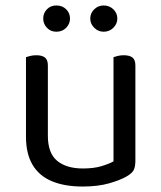

<svg xmlns="http://www.w3.org/2000/svg" viewBox="-20 -669 590 702"><path d="M75 -169V-260H155V-173Q155 -109 189 -81Q223 -53 283 -53Q323 -53 351 -61.5Q379 -70 395 -79V-260H475V-82Q475 -61 469.5 -48.5Q464 -36 443 -24Q421 -11 380 1Q339 13 282 13Q216 13 169.5 -6.5Q123 -26 99 -66.5Q75 -107 75 -169ZM475 -208H395V-460Q400 -462 410.5 -464.5Q421 -467 432 -467Q454 -467 464.5 -458.5Q475 -450 475 -430ZM155 -208H75V-460Q80 -462 90.5 -464.5Q101 -467 113 -467Q134 -467 144.5 -458.5Q155 -450 155 -430ZM236 -601Q236 -582 222 -567.5Q208 -553 186 -553Q165 -553 151.5 -567.5Q138 -582 138 -601Q138 -621 151.5 -635Q165 -649 186 -649Q208 -649 222 -635Q236 -621 236 -601ZM409 -601Q409 -582 394.5 -567.5Q380 -553 359 -553Q339 -553 324.5 -567.5Q310 -582 310 -601Q310 -621 324.5 -635Q339 -649 359 -649Q380 -649 394.5 -635Q409 -621 409 -601Z"/></svg>

Font: Baloo Bhaina 2
Style: Regular
Weight: 400
Designer: Yesha Goshar, Manish Minz, Shuchita Grover and Ek Type
Foundry: Ek Type
Version: Version 1.700